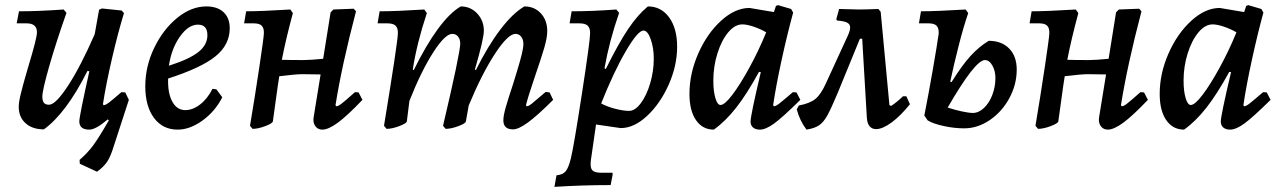

<svg xmlns="http://www.w3.org/2000/svg" viewBox="-20 -493 4991 748"><path d="M482 -104 424 74Q411 117 397.5 137Q384 157 358 176L291 145L290 130Q320 104 341.5 75.5Q363 47 404 -24L400 -28Q353 12 328 12Q289 12 289 -20Q289 -40 328 -215L321 -217Q238 -52 151 11Q106 11 79.5 -13Q53 -37 53 -77Q53 -95 61 -127.5Q69 -160 78.5 -193Q88 -226 91 -236Q124 -345 124 -367Q124 -402 84 -402H45L54 -449Q130 -449 228 -456L239 -443Q198 -327 171.5 -234Q145 -141 145 -117Q145 -100 151 -92.5Q157 -85 171 -85Q197 -85 246 -160.5Q295 -236 349 -360L366 -455L377 -460L454 -452L463 -442Q440 -367 416.5 -266Q393 -165 381 -87L384 -83Q392 -84 404 -93Q416 -102 453 -134L468 -133Z M635 -187Q633 -131 651 -97.5Q669 -64 702 -64Q731 -64 759.5 -86Q788 -108 808 -147L823 -145L846 -114Q818 -59 769 -23.5Q720 12 672 12Q614 12 580 -33.5Q546 -79 546 -157Q546 -234 580.5 -306Q615 -378 670 -423Q725 -468 784 -468Q827 -468 851 -445.5Q875 -423 875 -383Q875 -319 820 -274Q765 -229 635 -187ZM638 -237Q717 -262 752.5 -290Q788 -318 788 -356Q788 -397 751 -397Q714 -397 681 -350.5Q648 -304 638 -237Z M1392 -104Q1332 -41 1295.5 -14.5Q1259 12 1236 12Q1220 12 1210.5 1Q1201 -10 1201 -27L1202 -37L1229 -203L1159 -204Q1132 -204 1068 -196L1062 -157L1043 -20Q1041 -12 1013 -1.5Q985 9 964 9L954 -3Q973 -116 990 -229.5Q1007 -343 1008 -362Q1009 -383 1000 -392.5Q991 -402 969 -402H931L939 -449Q997 -449 1111 -456L1121 -442Q1093 -338 1078 -260Q1107 -259 1162 -259Q1189 -259 1239 -264L1268 -445L1279 -456L1358 -459L1367 -449Q1312 -240 1287 -83L1290 -79Q1297 -79 1308.5 -87.5Q1320 -96 1363 -134L1377 -133Z M2106 -135 2121 -133 2135 -104Q2074 -43 2037 -16Q2000 11 1979 11Q1941 11 1941 -24Q1941 -42 1950 -74Q1959 -106 1979 -166Q1982 -176 1994 -215Q2006 -254 2012.5 -280.5Q2019 -307 2019 -322Q2019 -339 2010.5 -350Q2002 -361 1988 -361Q1959 -361 1908 -283Q1857 -205 1806 -82L1795 -20Q1794 -12 1765.5 -1.5Q1737 9 1716 9L1706 -3Q1773 -288 1773 -323Q1773 -340 1764.5 -350.5Q1756 -361 1742 -361Q1714 -361 1667.5 -288.5Q1621 -216 1575 -100L1565 -20Q1563 -12 1535 -1.5Q1507 9 1486 9L1476 -3Q1529 -326 1530 -362Q1531 -383 1521.5 -392.5Q1512 -402 1490 -402H1451L1459 -449Q1523 -449 1633 -456L1643 -442Q1604 -325 1588 -222L1592 -220Q1639 -316 1685.5 -379.5Q1732 -443 1775 -468Q1813 -468 1839 -440.5Q1865 -413 1865 -373Q1865 -342 1830 -222L1834 -220Q1880 -313 1929 -377.5Q1978 -442 2023 -468Q2062 -468 2087 -441Q2112 -414 2112 -372Q2112 -346 2100 -305.5Q2088 -265 2065 -198Q2037 -116 2029 -83L2032 -79Q2039 -79 2051 -88.5Q2063 -98 2106 -135Z M2204 124Q2215 80 2247 -127.5Q2279 -335 2279 -364Q2279 -384 2269.5 -393Q2260 -402 2238 -402H2199L2207 -449Q2287 -449 2381 -456L2392 -443Q2354 -334 2335 -227L2340 -224Q2389 -323 2426.5 -379Q2464 -435 2504 -468Q2556 -468 2587 -425Q2618 -382 2618 -311Q2618 -237 2585 -163Q2552 -89 2501 -41.5Q2450 6 2398 6L2302 -8L2282 131Q2281 137 2281 148Q2281 166 2290.5 173Q2300 180 2324 180H2366L2367 186L2359 228Q2247 228 2140 235L2148 190Q2172 188 2183.5 174.5Q2195 161 2204 124ZM2322 -90Q2346 -77 2377.5 -69Q2409 -61 2431 -61Q2454 -61 2476.5 -91Q2499 -121 2513 -168.5Q2527 -216 2527 -264Q2527 -307 2515 -340.5Q2503 -374 2487 -374Q2465 -374 2418 -293.5Q2371 -213 2322 -90Z M3069 -134 3083 -133 3098 -104Q3028 -35 2995.5 -11.5Q2963 12 2940 12Q2923 12 2913.5 3.5Q2904 -5 2904 -19Q2904 -43 2944 -212L2937 -213Q2890 -127 2848 -73.5Q2806 -20 2761 12Q2717 12 2691.5 -25Q2666 -62 2666 -127Q2666 -207 2700.5 -285Q2735 -363 2789.5 -412.5Q2844 -462 2900 -462L2995 -446L3003 -470L3011 -473L3062 -458L3070 -444Q3047 -360 3025 -259Q3003 -158 2992 -83L2995 -79Q3002 -79 3014.5 -88.5Q3027 -98 3069 -134ZM2965 -367Q2943 -380 2916.5 -389Q2890 -398 2872 -398Q2843 -398 2817 -367Q2791 -336 2775 -285Q2759 -234 2759 -179Q2759 -138 2767 -111Q2775 -84 2787 -84Q2803 -84 2833 -123.5Q2863 -163 2899 -228.5Q2935 -294 2965 -367Z M3525 -87Q3488 -41 3453 -15.5Q3418 10 3393 10Q3377 10 3367.5 -1.5Q3358 -13 3357 -36L3339 -342H3330L3244 -132Q3218 -70 3203 -43Q3188 -16 3170.5 -4.5Q3153 7 3122 12Q3096 -22 3084 -67L3092 -82Q3135 -90 3156.5 -107.5Q3178 -125 3197 -167L3282 -352Q3292 -373 3292 -386Q3292 -399 3280 -405Q3268 -411 3241 -413L3238 -418L3249 -458Q3305 -456 3326 -456Q3350 -456 3402 -458L3411 -447L3445 -84L3451 -80Q3472 -93 3498 -118H3511Z M3941 -222Q3941 -164 3912.5 -111Q3884 -58 3836.5 -25.5Q3789 7 3736 7Q3698 7 3656.5 -2Q3615 -11 3594 -24L3581 -43Q3598 -129 3614.5 -224Q3631 -319 3637 -362Q3638 -383 3629 -392.5Q3620 -402 3598 -402H3560L3568 -449Q3625 -449 3742 -456L3752 -442Q3734 -390 3715 -315.5Q3696 -241 3682 -175L3687 -173Q3728 -239 3761.5 -275.5Q3795 -312 3832 -334Q3882 -334 3911.5 -304Q3941 -274 3941 -222ZM3858 -189Q3858 -217 3846 -238Q3834 -259 3817 -259Q3779 -259 3672 -74Q3699 -65 3727 -59Q3755 -53 3770 -53Q3793 -53 3813.5 -72.5Q3834 -92 3846 -123.5Q3858 -155 3858 -189Z M4452 -104Q4392 -41 4355.5 -14.5Q4319 12 4296 12Q4280 12 4270.5 1Q4261 -10 4261 -27L4262 -37L4289 -203L4219 -204Q4192 -204 4128 -196L4122 -157L4103 -20Q4101 -12 4073 -1.5Q4045 9 4024 9L4014 -3Q4033 -116 4050 -229.5Q4067 -343 4068 -362Q4069 -383 4060 -392.5Q4051 -402 4029 -402H3991L3999 -449Q4057 -449 4171 -456L4181 -442Q4153 -338 4138 -260Q4167 -259 4222 -259Q4249 -259 4299 -264L4328 -445L4339 -456L4418 -459L4427 -449Q4372 -240 4347 -83L4350 -79Q4357 -79 4368.5 -87.5Q4380 -96 4423 -134L4437 -133Z M4901 -134 4915 -133 4930 -104Q4860 -35 4827.5 -11.5Q4795 12 4772 12Q4755 12 4745.5 3.5Q4736 -5 4736 -19Q4736 -43 4776 -212L4769 -213Q4722 -127 4680 -73.5Q4638 -20 4593 12Q4549 12 4523.5 -25Q4498 -62 4498 -127Q4498 -207 4532.5 -285Q4567 -363 4621.5 -412.5Q4676 -462 4732 -462L4827 -446L4835 -470L4843 -473L4894 -458L4902 -444Q4879 -360 4857 -259Q4835 -158 4824 -83L4827 -79Q4834 -79 4846.5 -88.5Q4859 -98 4901 -134ZM4797 -367Q4775 -380 4748.5 -389Q4722 -398 4704 -398Q4675 -398 4649 -367Q4623 -336 4607 -285Q4591 -234 4591 -179Q4591 -138 4599 -111Q4607 -84 4619 -84Q4635 -84 4665 -123.5Q4695 -163 4731 -228.5Q4767 -294 4797 -367Z"/></svg>

Font: Alegreya Medium
Style: Italic
Weight: 500
Italic angle: -7°
Designer: Juan Pablo del Peral
Foundry: Huerta Tipografica
Version: Version 2.008; ttfautohint (v1.8)